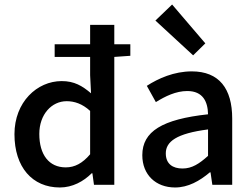

<svg xmlns="http://www.w3.org/2000/svg" viewBox="-20 -818 1115 850"><path d="M557 -622H486V-708H379V-622H222V-566H379V-485L383 -405C344 -438 309 -459 253 -459C144 -459 44 -366 44 -224C44 -78 123 12 245 12C301 12 350 -15 386 -51H389L396 0H486V-566L557 -571ZM379 -135C345 -95 311 -77 271 -77C197 -77 154 -133 154 -225C154 -312 209 -370 275 -370C309 -370 344 -359 379 -327Z M668 -727 835 -573 889 -626 742 -798ZM610 -131C610 -44 670 12 755 12C813 12 864 -17 909 -55H912L920 0H1008V-293C1008 -426 950 -502 829 -502C751 -502 681 -471 630 -438L670 -366C712 -392 759 -415 809 -415C879 -415 900 -367 901 -312C698 -290 610 -236 610 -131ZM901 -128C862 -93 830 -72 788 -72C745 -72 714 -92 714 -139C714 -191 761 -227 901 -245Z"/></svg>

Font: Cambridge Sans Medium
Style: Regular
Weight: 500
Version: Version 2.020;PS 002.020;hotconv 1.0.88;makeotf.lib2.5.64775